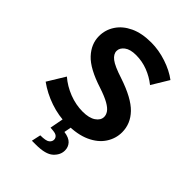

<svg xmlns="http://www.w3.org/2000/svg" viewBox="-265 -816 1164 1164"><g transform="rotate(45 316.5 -234.5)"><path d="M40 -80 109 -193Q153 -155 210.5 -132.5Q268 -110 327 -110Q382 -110 412 -130.5Q442 -151 442 -180Q442 -198 430 -215.5Q418 -233 387.5 -250.5Q357 -268 300 -287Q175 -327 124 -382Q73 -437 73 -504Q73 -558 102.5 -603Q132 -648 188 -674.5Q244 -701 325 -701Q390 -701 456 -679Q522 -657 568 -622L502 -513Q462 -545 414 -563.5Q366 -582 314 -582Q264 -582 238 -562Q212 -542 212 -516Q212 -489 241 -466.5Q270 -444 348 -419Q477 -376 531 -320Q585 -264 585 -191Q585 -137 554.5 -90.5Q524 -44 463.5 -16.5Q403 11 313 11Q241 11 169.5 -13.5Q98 -38 40 -80ZM234 232 247 173Q295 173 310 161Q325 149 325 133Q325 119 315 109.5Q305 100 281 98L258 96L279 -15L348 -9L336 55Q380 61 399 82Q418 103 418 132Q418 171 384.5 201.5Q351 232 268 232Z"/></g></svg>

Font: Radio Canada SemiBold
Style: Regular
Weight: 600
Designer: Charles Daoud, Etienne Aubert Bonn, Alexandre Saumier Demers, Jacques Le Bailly
Foundry: Radio-Canada
Version: Version 2.104; ttfautohint (v1.8.4.7-5d5b);gftools[0.9.28.de